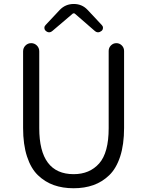

<svg xmlns="http://www.w3.org/2000/svg" viewBox="-20 -954 756 986"><path d="M98.6 -296.9V-690.4Q98.6 -708 110.8 -720.2Q123 -732.4 140.1 -732.4Q157.2 -732.4 169.4 -720.2Q181.6 -708 181.6 -690.4V-295.9Q181.6 -59.6 358.4 -59.6Q440.4 -59.6 489.3 -114.7Q538.1 -169.9 538.1 -295.9V-692.4Q538.1 -709 549.8 -720.7Q561.5 -732.4 577.6 -732.4Q593.8 -732.4 605.5 -720.7Q617.2 -709 617.2 -692.4V-296.9Q617.2 -211.9 597.2 -150.4Q577.1 -88.9 541 -54.2Q504.9 -19.5 459.5 -3.4Q414.1 12.7 357.9 12.7Q301.8 12.7 256.3 -3.4Q210.9 -19.5 174.8 -54.2Q138.7 -88.9 118.7 -150.4Q98.6 -211.9 98.6 -296.9ZM215.8 -794.9Q208 -800.8 208 -811.5Q208 -819.3 213.9 -825.2L287.1 -903.3Q316.4 -933.6 358.9 -933.6Q401.4 -933.6 429.7 -903.3L502.9 -825.2Q508.8 -819.3 508.8 -811.5Q508.8 -800.8 501 -794.9Q492.2 -788.1 483.4 -788.1Q474.6 -788.1 465.8 -795.9L363.3 -884.8Q361.3 -885.7 358.9 -885.7Q356.4 -885.7 354.5 -884.8L250 -795.9Q241.2 -788.1 232.4 -788.1Q223.6 -788.1 215.8 -794.9Z"/></svg>

Font: Gen Jyuu Gothic Normal
Style: Regular
Weight: 300
Designer: [Source Han Sans]
Ryoko NISHIZUKA  (kana & ideographs); Paul D. Hunt (Latin, Greek & Cyrillic); Wenlong ZHANG  (bopomofo
Version: Version 1.002.20150607